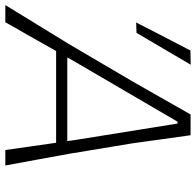

<svg xmlns="http://www.w3.org/2000/svg" viewBox="-52 -726 754 739"><g transform="rotate(90 325.5 -357.0)"><path d="M-24 0Q11.5 -58.5 50.8 -122.2Q90 -186 125 -243L269 -488Q305 -551 335.2 -604.2Q365.5 -657.5 397 -713H477Q484.5 -659.5 492.2 -604.5Q500 -549.5 508.5 -487L549 -242.5Q560 -182.5 571.5 -119.2Q583 -56 593.5 0H534Q527.5 -46.5 520.2 -96.5Q513 -146.5 506 -195.5H153Q125.5 -147 97.5 -97.5Q69.5 -48 42 0ZM195 -269.5Q186.5 -254 177.5 -238.5H499.5Q497.5 -254 495.5 -268L432 -663H425ZM43 -503.5Q70.5 -557 97.2 -609Q124 -661 151 -712.5L205.5 -713.5Q175.5 -662 144.5 -609.5Q113.5 -557 83 -505Z"/></g></svg>

Font: Commissioner Loud ExtraLight
Style: Italic
Weight: 200
Italic angle: -12°
Designer: Kostas Bartsokas
Foundry: Kostas Bartsokas
Version: Version 1.000; ttfautohint (v1.8.3)